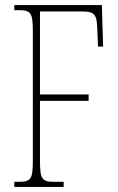

<svg xmlns="http://www.w3.org/2000/svg" viewBox="-20 -734 464 754"><path d="M36 0H230V-20H193C143 -20 137 -31 137 -108V-338H328V-363H137V-689H302C354 -689 360 -675 362 -620L365 -551H385L380 -714H36V-694H53C103 -694 109 -683 109 -606V-108C109 -31 103 -20 53 -20H36Z"/></svg>

Font: Noto Serif Devanagari ExtraCondensed Thin
Style: Regular
Weight: 100
Width: 2
Designer: Universal Thirst, Indian Type Foundry and the Monotype Design Team
Foundry: Monotype Imaging Inc.
Version: Version 2.004